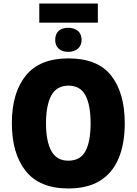

<svg xmlns="http://www.w3.org/2000/svg" viewBox="-20 -1055 772 1085"><path d="M533 -1035V-927H202V-1035ZM366 -898Q399 -898 420 -880.5Q441 -863 441 -829Q441 -798 420 -780Q399 -762 366 -762Q331 -762 311.5 -780Q292 -798 292 -829Q292 -863 311.5 -880.5Q331 -898 366 -898ZM685 -358Q685 -244 651 -161.5Q617 -79 546.5 -34.5Q476 10 366 10Q204 10 125.5 -88.5Q47 -187 47 -359Q47 -530 125.5 -627.5Q204 -725 367 -725Q532 -725 608.5 -627.5Q685 -530 685 -358ZM240 -358Q240 -257 270 -202Q300 -147 366 -147Q434 -147 463 -201Q492 -255 492 -358Q492 -461 463 -516Q434 -571 367 -571Q300 -571 270 -515.5Q240 -460 240 -358Z"/></svg>

Font: Noto Sans SemiCondensed Black
Style: Regular
Weight: 900
Width: 4
Designer: Monotype Design Team
Foundry: Monotype Imaging Inc.
Version: Version 2.013; ttfautohint (v1.8.4.7-5d5b)